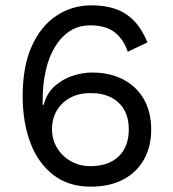

<svg xmlns="http://www.w3.org/2000/svg" viewBox="-20 -690 648 720"><path d="M323 -670Q376 -670 415.5 -655.5Q455 -641 484 -610.5Q513 -580 533 -531L459 -496Q444 -542 410.5 -568.5Q377 -595 318 -595Q275 -595 242 -573.5Q209 -552 186 -514Q163 -476 151.5 -425Q140 -374 140 -315Q140 -313 140 -309Q140 -305 140 -297H144Q155 -340 184.5 -366.5Q214 -393 251.5 -405.5Q289 -418 325 -418Q392 -418 442 -392Q492 -366 519.5 -318Q547 -270 547 -204Q547 -139 519 -90.5Q491 -42 440.5 -16Q390 10 320 10Q237 10 180 -34Q123 -78 94 -154.5Q65 -231 65 -330Q65 -441 99 -516.5Q133 -592 191.5 -631Q250 -670 323 -670ZM319 -341Q276 -341 243.5 -323.5Q211 -306 193 -275.5Q175 -245 175 -205Q175 -167 194 -135.5Q213 -104 245.5 -85.5Q278 -67 319 -67Q387 -67 425 -103.5Q463 -140 463 -205Q463 -247 446 -277.5Q429 -308 397 -324.5Q365 -341 319 -341Z"/></svg>

Font: Work Sans
Style: Regular
Weight: 400
Designer: Wei Huang
Foundry: Wei Huang
Version: Version 2.006; ttfautohint (v1.8.1.43-b0c9)